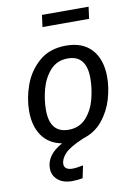

<svg xmlns="http://www.w3.org/2000/svg" viewBox="-103 -802 783 1099"><g transform="rotate(-10 289.0 -252.5)"><path d="M482 -667H211L220 -736H491ZM192 126Q192 143 204.5 152Q217 161 239 161Q264 161 302 153L287 225Q257 231 226 231Q173 231 142.5 204.5Q112 178 112 137Q112 59 206 8Q131 -6 91.5 -62Q52 -118 52 -206Q52 -280 79.5 -356.5Q107 -433 168 -486Q229 -539 325 -539Q422 -539 474 -481Q526 -423 526 -321Q526 -259 506.5 -193Q487 -127 443.5 -73.5Q400 -20 331 1Q248 36 220 66.5Q192 97 192 126ZM257 -62Q320 -62 359 -105.5Q398 -149 414 -210.5Q430 -272 430 -331Q430 -465 322 -465Q259 -465 220 -421.5Q181 -378 164.5 -316.5Q148 -255 148 -196Q148 -62 257 -62Z"/></g></svg>

Font: FiraGO
Style: Italic
Weight: 400
Italic angle: -8°
Designer: bBox Type GmbH
Foundry: bBox Type GmbH
Version: Version 1.001